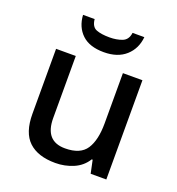

<svg xmlns="http://www.w3.org/2000/svg" viewBox="-136 -859 903 980"><g transform="rotate(20 315.0 -369.5)"><path d="M547 -539V0H462L447 -71H442Q416 -29 370 -9.5Q324 10 273 10Q178 10 128 -37Q78 -84 78 -186V-539H185V-202Q185 -77 294 -77Q377 -77 409 -126Q441 -175 441 -266V-539ZM481 -749Q475 -685 431 -645.5Q387 -606 312 -606Q234 -606 193 -645Q152 -684 148 -749H211Q215 -708 242 -697.5Q269 -687 314 -687Q352 -687 382 -698.5Q412 -710 417 -749Z"/></g></svg>

Font: Noto Sans Telugu Medium
Style: Regular
Weight: 500
Designer: Jelle Bosma - Monotype Design Team
Foundry: Monotype Imaging Inc.
Version: Version 2.005; ttfautohint (v1.8.4.7-5d5b)